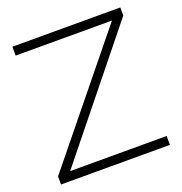

<svg xmlns="http://www.w3.org/2000/svg" viewBox="-128 -821 883 933"><g transform="rotate(-20 313.5 -355.0)"><path d="M30 -42 535 -664H37V-710H595V-668L94 -46H593V0H30Z"/></g></svg>

Font: Raleway Light
Style: Regular
Weight: 300
Designer: Matt McInerney, Pablo Impallari, Rodrigo Fuenzalida
Foundry: Matt McInerney, Pablo Impallari, Rodrigo Fuenzalida
Version: Version 4.026